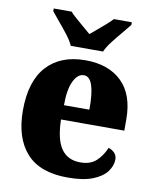

<svg xmlns="http://www.w3.org/2000/svg" viewBox="-86 -832 735 908"><g transform="rotate(10 281.0 -378.0)"><path d="M301 10Q167 10 102.5 -62.5Q38 -135 38 -266Q38 -407 104 -479Q170 -551 289 -551Q400 -551 463.5 -489.5Q527 -428 527 -309V-255H223Q225 -159 256 -115Q287 -71 348 -71Q396 -71 424 -97Q452 -123 468 -162Q485 -157 497 -144.5Q509 -132 509 -113Q509 -84 488.5 -55.5Q468 -27 422 -8.5Q376 10 301 10ZM347 -324Q348 -399 335 -439.5Q322 -480 294 -480Q264 -480 244.5 -440Q225 -400 225 -324ZM208 -606Q198 -629 177.5 -655.5Q157 -682 135 -708Q113 -734 98 -753V-766H184Q193 -755 212 -738.5Q231 -722 251 -705Q271 -688 285 -676Q299 -688 319.5 -705Q340 -722 358.5 -738.5Q377 -755 387 -766H473V-753Q458 -734 436 -708Q414 -682 393.5 -655.5Q373 -629 363 -606Z"/></g></svg>

Font: Noto Serif SemiCondensed Black
Style: Regular
Weight: 900
Width: 4
Designer: Monotype Design Team
Foundry: Monotype Imaging Inc.
Version: Version 2.014; ttfautohint (v1.8.4.7-5d5b)